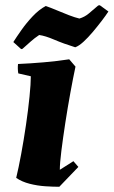

<svg xmlns="http://www.w3.org/2000/svg" viewBox="-20 -703 435 735"><path d="M98 -411 50 -422Q47 -440 49 -458Q96 -460 148 -464.5Q200 -469 245 -476L269 -448Q260 -406 249.5 -348.5Q239 -291 230 -232.5Q221 -174 215 -126Q209 -78 209 -53L261 -86L280 -64L207 12Q183 12 153 10Q123 8 93.5 0.5Q64 -7 42 -22Q51 -59 61 -113Q71 -167 79.5 -225Q88 -283 93 -333Q98 -383 98 -411ZM268 -522Q223 -536 188 -551Q153 -566 130 -569Q112 -557 97.5 -544Q83 -531 66 -516L61 -515L31 -542Q43 -561 62 -588Q81 -615 105 -640.5Q129 -666 155 -680Q173 -674 196.5 -664Q220 -654 243.5 -645Q267 -636 284 -632Q304 -638 319.5 -651Q335 -664 356 -682L362 -683L395 -659Q386 -645 370 -624Q354 -603 335.5 -581Q317 -559 299.5 -543Q282 -527 268 -522Z"/></svg>

Font: Labrada ExtraBold
Style: Italic
Weight: 800
Italic angle: -7°
Designer: Mercedes Jáuregui
Foundry: Omnibus-Type Team
Version: Version 1.000; ttfautohint (v1.8.4.7-5d5b)